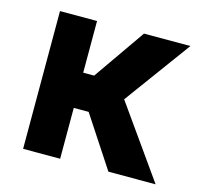

<svg xmlns="http://www.w3.org/2000/svg" viewBox="-83 -620 755 711"><g transform="rotate(15 294.5 -264.0)"><path d="M262 -195 390 0H571L377 -274L563 -528H385L247 -330H205V-528H63V0H205V-195Z"/></g></svg>

Font: Asimov
Style: Regular
Weight: 500
Designer: Google
Version: Version 2.000980; 2014